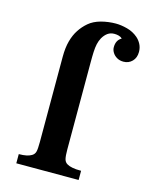

<svg xmlns="http://www.w3.org/2000/svg" viewBox="-118 -869 747 946"><g transform="rotate(15 255.0 -396.0)"><path d="M354 -792Q381.3 -792 412.6 -783.7Q443.8 -775.4 467.8 -754.9Q481.9 -742.7 491 -725.1Q500 -707.5 500 -686Q500 -656.2 482.2 -638.2Q464.4 -620.1 438 -620.1Q418.5 -620.1 404.1 -628.7Q389.6 -637.2 381.8 -650.4Q374 -663.1 374 -676.8Q374 -713.4 400.9 -728Q393.6 -735.4 382.8 -738.3Q372.1 -741.2 360.8 -741.2Q340.8 -741.2 326.7 -731.2Q312.5 -721.2 301.8 -703.1Q293 -687 289.1 -669.2Q285.2 -651.4 284.2 -628.4Q283.7 -617.2 283.4 -603.5Q283.2 -589.8 283.2 -574.2V-130.9Q283.2 -98.1 287.1 -82.5Q291 -67.4 303 -60.3Q314.9 -53.2 331.5 -50.3Q347.2 -46.9 376 -46.9V0H58.1V-46.9Q102.1 -46.9 123 -60.1Q136.2 -67.9 139.6 -82.5Q143.1 -96.2 143.1 -130.9V-565.9Q143.1 -612.8 152.6 -647.2Q162.1 -681.6 178.7 -706.5Q194.8 -731.4 218.5 -751.7Q242.2 -772 279.3 -782.2Q316.9 -792 354 -792Z"/></g></svg>

Font: BIZ UDPMincho
Style: Bold
Weight: 700
Designer: TypeBank Co., Ltd.
Foundry: Morisawa Inc.
Version: Version 1.06